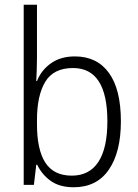

<svg xmlns="http://www.w3.org/2000/svg" viewBox="-20 -780 582 810"><path d="M136 -536Q136 -512 135 -484.5Q134 -457 133 -438H136Q154 -484 195 -513Q236 -542 296 -542Q389 -542 439.5 -472.5Q490 -403 490 -268Q490 -138 439 -64Q388 10 291 10Q232 10 194.5 -16.5Q157 -43 137 -85H133L123 0H80V-760H136ZM288 -493Q206 -493 171 -435Q136 -377 136 -274V-256Q136 -148 171.5 -93.5Q207 -39 283 -39Q357 -39 395 -97Q433 -155 433 -268Q433 -493 288 -493Z"/></svg>

Font: Noto Sans Arabic SemCond Light
Style: Regular
Weight: 300
Width: 4
Designer: Monotype Design Team, Nadine Chahine, Nizar Qandah and Khaled Hosny
Foundry: Monotype Imaging Inc.
Version: Version 2.012; ttfautohint (v1.8.4.7-5d5b)